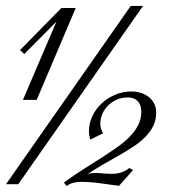

<svg xmlns="http://www.w3.org/2000/svg" viewBox="-20 -615 639 641"><path d="M102.5 -281.7H56.6L168.5 -543L61 -434.6L46.9 -447.8L185.1 -588.4H232.9ZM41 0H0L416.5 -595.2H457.5ZM281.2 -148.9Q276.9 -163.6 276.9 -177.2Q276.9 -202.1 287.8 -226.1Q298.8 -250 318.1 -268.6Q337.4 -287.1 363.3 -298.3Q389.2 -309.6 418.5 -309.6Q438 -309.6 453.4 -304Q468.8 -298.3 479.5 -288.8Q490.2 -279.3 495.8 -266.8Q501.5 -254.4 501.5 -240.2Q501.5 -214.8 491.7 -194.8Q481.9 -174.8 465.3 -158Q448.7 -141.1 426.3 -126.2Q403.8 -111.3 378.2 -96.7Q352.5 -82 325 -66.4Q297.4 -50.8 270.5 -32.2Q278.8 -36.1 285.4 -36.9Q292 -37.6 297.9 -37.6Q305.2 -37.6 311.5 -37.1Q317.9 -36.6 324 -36.1Q330.1 -35.6 337.2 -35.2Q344.2 -34.7 353.5 -34.7Q373 -34.7 387.5 -40.3Q401.9 -45.9 411.6 -54.2L424.3 -47.4L377.4 5.4Q345.7 1.5 314.2 -3.2Q282.7 -7.8 247.6 -7.8Q236.3 -7.8 224.4 -4.6Q212.4 -1.5 202.6 5.9L193.4 -5.4Q225.6 -29.3 257.3 -49.3Q289.1 -69.3 317.6 -87.6Q346.2 -106 370.8 -123.3Q395.5 -140.6 413.3 -158.9Q431.2 -177.2 441.4 -197.5Q451.7 -217.8 451.7 -241.7Q451.7 -250 449.7 -258.5Q447.8 -267.1 442.6 -273.9Q437.5 -280.8 428.7 -285.2Q419.9 -289.6 406.7 -289.6Q386.2 -289.6 369.4 -282Q352.5 -274.4 340.3 -262.2Q328.1 -250 321.5 -234.1Q314.9 -218.3 314.9 -201.7Q314.9 -192.9 317.4 -185.1Q319.8 -177.2 324.2 -169.9Z"/></svg>

Font: Dynalight
Style: Regular
Weight: 400
Version: Version 1.000